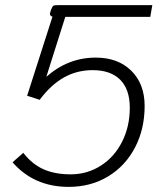

<svg xmlns="http://www.w3.org/2000/svg" viewBox="-20 -720 633 750"><path d="M29 -86 71 -123Q105 -79 149.5 -59Q194 -39 256 -39Q321 -39 374 -73Q427 -107 457 -166.5Q487 -226 487 -299Q487 -371 449.5 -408.5Q412 -446 342 -446Q280 -446 229 -417Q178 -388 135 -330L86 -346L185 -655Q175 -657 175 -667Q175 -669 179 -681Q185 -696 189 -698Q193 -700 208 -700H575L567 -654H235L161 -420Q246 -495 354 -495Q441 -495 493 -443.5Q545 -392 545 -306Q545 -216 507.5 -144Q470 -72 402.5 -31Q335 10 248 10Q113 10 29 -86Z"/></svg>

Font: Niramit ExtraLight
Style: Italic
Weight: 200
Italic angle: -10°
Designer: Katatrad Aksorn Co.,Ltd.
Foundry: Cadson Demak Co.,Ltd.
Version: Version 1.000; ttfautohint (v1.6)